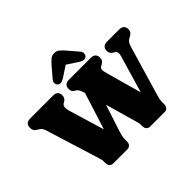

<svg xmlns="http://www.w3.org/2000/svg" viewBox="-196 -1205 1484 1484"><g transform="rotate(-45 546.0 -463.0)"><path d="M506 -551 610 -536.5 479 -134Q472.5 -113.5 469.8 -97.5Q467 -81.5 467 -67.5V-46.5Q467 -23.5 455.2 -11.8Q443.5 0 427 0H271Q254 0 242.5 -11.8Q231 -23.5 231 -46.5V-64Q231 -72.5 229.5 -80.2Q228 -88 221.5 -108.5L87.5 -541.5Q80.5 -564.5 72.8 -574.8Q65 -585 50 -594L36.5 -602Q22.5 -610.5 16.8 -622Q11 -633.5 11 -651Q11 -674 24 -687Q37 -700 64.5 -700H313Q341 -700 353.5 -687Q366 -674 366 -651Q366 -619.5 339 -605L330 -600Q317.5 -593 314 -576Q310.5 -559 319.5 -528.5L438 -133.5L353.5 -69ZM851 -651Q851 -674 864 -687Q877 -700 904.5 -700H1035Q1062.5 -700 1075.5 -686.8Q1088.5 -673.5 1088.5 -651Q1088.5 -635 1081.5 -624Q1074.5 -613 1057.5 -603.5L1043 -595.5Q1028.5 -587.5 1020.2 -574.8Q1012 -562 1002.5 -530L886 -134Q880 -113.5 877 -97.5Q874 -81.5 874 -67.5V-46.5Q874 -23.5 862.5 -11.8Q851 0 834 0H674Q657.5 0 645.8 -11.8Q634 -23.5 634 -46.5V-64.5Q634 -72.5 632.2 -80Q630.5 -87.5 624.5 -108.5L501.5 -541.5Q492.5 -572.5 484.5 -585Q476.5 -597.5 466.5 -603L458 -608Q445 -615.5 439.8 -625.2Q434.5 -635 434.5 -651Q434.5 -674 447.8 -687Q461 -700 488 -700H724.5Q752.5 -700 765.2 -687Q778 -674 778 -651Q778 -634 771 -622.8Q764 -611.5 747.5 -603L737 -597.5Q724.5 -591 722.2 -576.2Q720 -561.5 729.5 -528.5L840 -133.5L761 -69L900.5 -543.5Q906.5 -564.5 904.2 -578.2Q902 -592 887.5 -600L875.5 -607Q864.5 -613.5 857.8 -624.5Q851 -635.5 851 -651ZM596 -829H507L642.5 -740Q681.5 -715 704.5 -736.5Q713 -745 714.5 -760.8Q716 -776.5 700.5 -793.5L629.5 -876.5Q609.5 -898.5 593.2 -912.2Q577 -926 551.5 -926Q526 -926 509.8 -912.2Q493.5 -898.5 473.5 -876.5L402.5 -793.5Q387 -776.5 388.5 -760.8Q390 -745 398.5 -736.5Q421.5 -715 460.5 -740Z"/></g></svg>

Font: Fraunces 144pt S100 Black
Style: Regular
Weight: 900
Version: Version 1.000